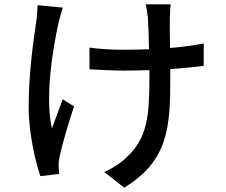

<svg xmlns="http://www.w3.org/2000/svg" viewBox="-20 -803 1040 884"><path d="M153 -779C152 -759 151 -730 147 -705C135 -623 112 -471 112 -309C112 -186 145 -53 166 8L252 -2C252 -14 250 -29 250 -39C249 -50 252 -70 255 -84C266 -137 295 -237 321 -313L269 -346C252 -302 233 -248 219 -211C187 -356 221 -568 249 -696C254 -716 262 -747 269 -768ZM918 -603C874 -594 820 -587 763 -582C762 -641 761 -699 762 -721C763 -743 763 -764 766 -783H651C655 -767 659 -742 661 -721C663 -695 665 -636 666 -576C626 -575 585 -574 547 -574C494 -574 438 -577 392 -584V-484C438 -481 503 -478 549 -478C588 -478 628 -479 668 -480V-449C668 -268 658 -167 565 -81C539 -53 494 -26 460 -11L552 61C756 -64 764 -218 764 -448V-485C822 -489 875 -494 918 -500Z"/></svg>

Font: Genne Gothic Medium
Style: Regular
Weight: 500
Designer: Ryoko NISHIZUKA (kana & ideographs); Paul D. Hunt (Latin, Greek & Cyrillic); Wenlong ZHANG (bopomofo); Sandoll Communica
Foundry: Adobe Systems Incorporated
Version: Version 1.004;PS 1.004;hotconv 16.6.51;makeotf.lib2.5.65220